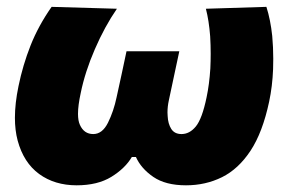

<svg xmlns="http://www.w3.org/2000/svg" viewBox="-20 -526 838 560"><path d="M203.5 14.5Q139.5 14.5 94.2 -18.5Q49 -51.5 31.5 -116Q23.5 -146 23.5 -182.5Q23.5 -224.5 34 -275Q46.5 -336 69.2 -393.5Q92 -451 130.5 -506L321 -500.5Q285.5 -449 256.8 -382.8Q228 -316.5 215.5 -255Q207.5 -218.5 207.5 -194Q207.5 -174 213 -162Q225 -135 252 -135Q278.5 -135 295 -168.2Q311.5 -201.5 320 -242Q327 -273.5 334.8 -309.8Q342.5 -346 349 -376.5H503Q496 -344 487.8 -305.5Q479.5 -267 472.5 -233.5Q468.5 -215.5 468.5 -198Q468.5 -192.5 469 -187.5Q470 -165 479.5 -150Q489 -135 509.5 -135Q533 -135 551.2 -157.2Q569.5 -179.5 582.5 -242Q590.5 -279.5 593.5 -326.5Q594.5 -348 594.5 -369Q594.5 -394.5 593 -420Q589.5 -466 580.5 -500.5L757 -506Q769 -468.5 774 -421Q777 -388 777 -354.5Q777 -339 776.5 -324Q774.5 -274 765 -229.5Q746 -140 710.8 -86.5Q675.5 -33 627.5 -9.2Q579.5 14.5 522.5 14.5Q463 14.5 427.2 -10Q391.5 -34.5 376.5 -68H364.5Q345 -35 304.8 -10.2Q264.5 14.5 203.5 14.5Z"/></svg>

Font: Heraclito ExtraBold
Style: Italic
Weight: 800
Italic angle: -12°
Designer: Kostas Bartsokas (font) & Cristiano Sobral (main changes)
Foundry: Kostas Bartsokas (font) & Cristiano Sobral (main changes)
Version: Version 1.00;July 8, 2020;FontCreator 13.0.0.2655 64-bit